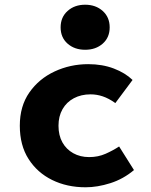

<svg xmlns="http://www.w3.org/2000/svg" viewBox="-20 -782 640 814"><path d="M343 12Q264 12 201 -19Q138 -50 101 -108Q64 -166 64 -249Q64 -332 104.5 -390Q145 -448 211.5 -479Q278 -510 354 -510Q414 -510 462.5 -491.5Q511 -473 542 -443L469 -345Q441 -365 415.5 -373.5Q390 -382 364 -382Q324 -382 293 -365.5Q262 -349 245 -319Q228 -289 228 -249Q228 -208 244.5 -178.5Q261 -149 290.5 -132.5Q320 -116 358 -116Q396 -116 427.5 -130Q459 -144 485 -161L548 -61Q503 -23 448 -5.5Q393 12 343 12ZM341 -571Q296 -571 266.5 -597Q237 -623 237 -666Q237 -709 266.5 -735.5Q296 -762 341 -762Q386 -762 415.5 -735.5Q445 -709 445 -666Q445 -623 415.5 -597Q386 -571 341 -571Z"/></svg>

Font: Source Code Pro ExtraBold
Style: Regular
Weight: 800
Monospace: yes
Designer: Paul D. Hunt, Teo Tuominen
Foundry: Adobe Systems Incorporated
Version: Version 1.018;hotconv 1.0.116;makeotfexe 2.5.65601